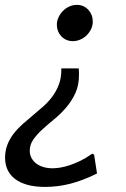

<svg xmlns="http://www.w3.org/2000/svg" viewBox="-20 -547 507 775"><path d="M191.9 132.3Q205.1 132.3 222.4 129.6Q239.7 127 260.5 120.1Q281.2 113.3 304.4 102.1Q327.6 90.8 352.5 73.2L359.9 77.1L371.6 153.3Q314.9 181.6 263.9 194.6Q212.9 207.5 162.6 207.5Q121.1 207.5 90.6 199Q60.1 190.4 40 174.8Q20 159.2 10.3 137.7Q0.5 116.2 0.5 89.8Q0.5 60.1 10.3 35.9Q20 11.7 35.9 -8.5Q51.8 -28.8 72.3 -46.9Q92.8 -64.9 114 -82.5Q135.3 -100.1 155.8 -118.4Q176.3 -136.7 192.1 -158.4Q208 -180.2 217.8 -206.3Q227.5 -232.4 227.5 -265.1V-271H297.9Q298.3 -265.1 298.6 -258.1Q298.8 -251 298.8 -244.6Q298.8 -202.6 284.2 -170.9Q269.5 -139.2 247.3 -113.3Q225.1 -87.4 199.5 -66.4Q173.8 -45.4 151.6 -25.1Q129.4 -4.9 114.7 15.9Q100.1 36.6 100.1 61.5Q100.1 77.6 107.2 90.8Q114.3 104 126.7 113.3Q139.2 122.6 156 127.4Q172.9 132.3 191.9 132.3ZM273.9 -380.9Q259.8 -380.9 247.8 -386.2Q235.8 -391.6 227.3 -400.6Q218.8 -409.7 214.1 -421.6Q209.5 -433.6 209.5 -446.8Q209.5 -462.4 216.1 -476.8Q222.7 -491.2 233.6 -502.4Q244.6 -513.7 259.3 -520.5Q273.9 -527.3 290.5 -527.3Q304.7 -527.3 316.4 -522Q328.1 -516.6 336.7 -507.3Q345.2 -498 349.9 -485.8Q354.5 -473.6 354.5 -460Q354.5 -444.3 347.9 -430.2Q341.3 -416 330.3 -405Q319.3 -394 304.7 -387.5Q290 -380.9 273.9 -380.9Z"/></svg>

Font: Proza Libre
Style: Italic
Weight: 400
Designer: Jasper de Waard
Foundry: Jasper de Waard
Version: Version 1.000; ttfautohint (v1.4.1.8-43bc)